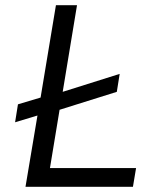

<svg xmlns="http://www.w3.org/2000/svg" viewBox="-20 -718 640 738"><path d="M491 0H78L124 -274L38 -248L49 -317L136 -343L195 -698H276L221 -365L440 -434L429 -365L209 -296L172 -72H503Z"/></svg>

Font: iA Writer Mono V
Style: Regular
Weight: 400
Italic angle: -9.5°
Designer: Mike Abbink, Paul van der Laan, Pieter van Rosmalen
Foundry: Bold Monday
Version: Version 2.000